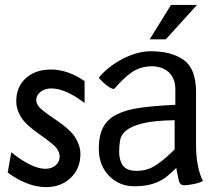

<svg xmlns="http://www.w3.org/2000/svg" viewBox="-20 -745 901 779"><path d="M323.2 -416V-327.1Q245.6 -386.2 188 -386.2Q162.1 -386.2 144.5 -372.3Q127 -358.4 127 -338.9Q127 -326.2 137.9 -311.8Q148.9 -297.4 207.3 -258.3Q265.6 -219.2 285.9 -186.5Q306.2 -153.8 306.2 -120.1Q306.2 -61 266.8 -23.4Q227.5 14.2 167 14.2Q92.3 14.2 11.2 -44.9L25.9 -127Q109.9 -60.1 164.1 -60.1Q189.5 -60.1 205.8 -74.2Q222.2 -88.4 222.2 -109.9Q222.2 -126 210.2 -142.8Q198.2 -159.7 140.6 -199.7Q83 -239.7 64.5 -271Q45.9 -302.2 45.9 -334Q45.9 -392.1 84.5 -427.5Q123 -462.9 187 -462.9Q254.4 -462.9 323.2 -416Z M380.9 -429.2Q394 -446.8 416 -465.3Q438 -483.9 466.1 -500Q494.1 -516.1 526.9 -526.6Q559.6 -537.1 591.3 -537.1Q676.8 -537.1 726.1 -501.2Q775.4 -465.3 775.4 -372.1V-158.7Q775.4 -107.9 783.4 -70.6Q791.5 -33.2 803.2 -10.7Q796.9 -6.8 786.1 -3.4Q775.4 0 764.6 2Q753.9 3.9 743.9 5.4Q733.9 6.8 728.5 6.8Q723.1 6.8 717.3 4.6Q711.4 2.4 707.5 -6.8Q704.6 -13.2 703.4 -22.7Q702.1 -32.2 699.2 -41.5Q696.8 -51.8 695.3 -64Q675.3 -43.9 658 -30Q640.6 -16.1 621.3 -7.3Q602.1 1.5 578.6 6.1Q555.2 10.7 524.9 10.7Q463.4 10.7 422.1 -32Q380.9 -74.7 380.9 -141.1Q380.9 -194.8 398.2 -228Q415.5 -261.2 453.4 -280.5Q491.2 -299.8 550 -307.9Q608.9 -315.9 691.4 -319.8V-382.8Q691.4 -410.6 681.4 -429.4Q671.4 -448.2 657.5 -458Q643.6 -467.8 627.4 -471.9Q611.3 -476.1 599.1 -476.1Q548.8 -476.1 514.2 -451.4Q479.5 -426.8 445.8 -386.7Q443.4 -382.8 435.3 -385.5Q427.2 -388.2 417.2 -395.5Q407.2 -402.8 397.2 -412.1Q387.2 -421.4 380.9 -429.2ZM688.5 -257.3Q604.5 -255.9 559.3 -244.6Q514.2 -233.4 492.7 -216.1Q471.2 -198.7 467.3 -176Q463.4 -153.3 463.4 -129.4Q463.4 -94.7 478.8 -73.2Q494.1 -51.8 535.2 -51.8Q578.1 -51.8 613.3 -75.2Q648.4 -98.6 688.5 -138.7ZM779.3 -725.1 652.8 -585.4H587.4L673.8 -725.1Z"/></svg>

Font: Myanmar Pyu Pro
Style: Regular
Weight: 400
Designer: Khon Soe Zaw Thu
Foundry: PaOh Unicode
Version: Version 2.00 April 29, 2017